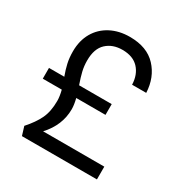

<svg xmlns="http://www.w3.org/2000/svg" viewBox="-166 -853 952 989"><g transform="rotate(30 310.0 -358.5)"><path d="M545 -74V2H99L83 -50Q125 -97 145.5 -140Q166 -183 166 -246Q166 -272 157 -308H44V-372H135Q122 -407 115 -438.5Q108 -470 108 -508Q108 -572 135.5 -619.5Q163 -667 212.5 -693Q262 -719 326 -719Q428 -719 483 -660Q538 -601 542 -511H458Q456 -570 422.5 -606Q389 -642 326 -642Q268 -642 231.5 -608Q195 -574 195 -504Q195 -471 202 -441.5Q209 -412 223 -372H417V-308H243Q252 -272 252 -246Q252 -151 181 -74Z"/></g></svg>

Font: Poppins A&M
Style: Regular-A&M
Weight: 400
Designer: Ninad Kale (Devanagari), Jonny Pinhorn (Latin)
Foundry: Indian Type Foundry
Version: 4.004